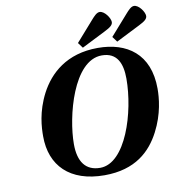

<svg xmlns="http://www.w3.org/2000/svg" viewBox="-97 -994 1005 1095"><g transform="rotate(-10 405.5 -446.0)"><path d="M113 -264C113 -95 219 15 420 15C600 15 691 -74 744 -176C795 -274 803 -366 803 -419C803 -621 675 -707 507 -707C326 -707 224 -611 170 -508C117 -406 113 -316 113 -264ZM278 -190C278 -349 357 -661 522 -661C611 -661 638 -594 638 -506C638 -312 551 -31 403 -31C319 -31 278 -88 278 -190ZM401 -754 424 -723 563 -793C597 -810 612 -822 612 -839C612 -862 581 -907 553 -907C536 -907 520 -889 504 -871ZM600 -754 623 -723 762 -793C796 -810 811 -822 811 -839C811 -862 780 -907 752 -907C735 -907 719 -889 703 -871Z"/></g></svg>

Font: Heuristica
Style: Bold Italic
Weight: 700
Italic angle: -13°
Version: Version 1.0.1